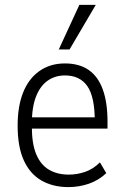

<svg xmlns="http://www.w3.org/2000/svg" viewBox="-20 -756 509 784"><path d="M259 8Q197 8 150 -18.5Q103 -45 77.5 -100.5Q52 -156 52 -243Q52 -322 74.5 -378.5Q97 -435 141 -466Q185 -497 245 -497Q304 -497 342.5 -470Q381 -443 400 -390Q419 -337 419 -260V-231H95V-277H382L367 -261Q367 -361 336.5 -404.5Q306 -448 245 -448Q205 -448 174.5 -426.5Q144 -405 127 -361.5Q110 -318 110 -250V-239Q110 -169 128 -126Q146 -83 180 -63Q214 -43 261 -43Q294 -43 327 -54Q360 -65 388 -93L414 -49Q382 -19 342 -5.5Q302 8 259 8ZM220 -554 304 -736H371L264 -554Z"/></svg>

Font: Nunito Sans 10pt Condensed Light
Style: Regular
Weight: 300
Width: 3
Designer: Vernon Adams
Foundry: Vernon Adams
Version: Version 3.101;gftools[0.9.27]